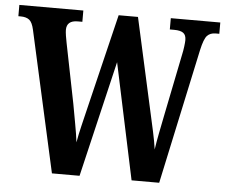

<svg xmlns="http://www.w3.org/2000/svg" viewBox="-51 -772 975 831"><g transform="rotate(5 436.5 -357.0)"><path d="M68 -612Q61 -644 47.5 -654.5Q34 -665 10 -665H0V-714H278V-665H258Q210 -665 210 -624Q210 -615 212.5 -598.5Q215 -582 218 -568L270 -308Q277 -268 285.5 -222.5Q294 -177 298 -143Q304 -178 313.5 -217Q323 -256 334 -302L432 -707H516L604 -309Q615 -260 624 -218.5Q633 -177 638 -142Q643 -176 650.5 -214Q658 -252 667 -297L721 -564Q724 -577 726.5 -596Q729 -615 729 -625Q729 -647 716.5 -656Q704 -665 677 -665H658V-714H873V-665H857Q834 -665 820.5 -651Q807 -637 796 -587L670 0H550L443 -504L324 0H204Z"/></g></svg>

Font: Noto Serif Thai ExtraCondensed
Style: Bold
Weight: 700
Width: 2
Designer: Monotype Design Team
Foundry: Monotype Imaging Inc.
Version: Version 2.002; ttfautohint (v1.8.4.7-5d5b)